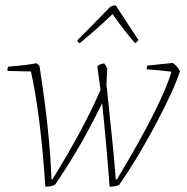

<svg xmlns="http://www.w3.org/2000/svg" viewBox="-20 -693 701 720"><path d="M284 -535 279 -531Q272 -533 270 -542Q286 -557 393 -667Q403 -673 414 -673L482 -569L499 -543Q493 -534 487 -531Q458 -562 402 -640L386 -625Q343 -584 284 -535ZM150 7Q132 -264 96 -425L8 -427Q8 -438 10 -443Q84 -449 117 -456L128 -446Q167 -198 173 -20L177 -21Q295 -212 357 -356Q353 -386 345 -444Q347 -445 350 -447.5Q353 -450 354 -451Q357 -452 364 -454L371 -455Q377 -448 382 -436Q381 -416 379 -372Q379 -370 380 -366Q381 -362 381.5 -358.5Q382 -355 382 -351Q409 -99 414 -20L419 -21Q586 -299 623 -424Q578 -430 530 -433Q530 -439 532 -447Q618 -456 628 -457Q645 -445 655 -426Q630 -350 560.5 -220.5Q491 -91 427 0Q416 7 391 7Q378 -165 363 -306Q282 -139 186 0Q172 7 150 7Z"/></svg>

Font: Albura ExtraLight
Style: Italic
Weight: 156
Italic angle: -7°
Designer: Mercedes Jáuregui
Foundry: Omnibus-Type Team
Version: Version 1.000